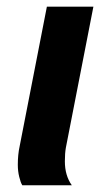

<svg xmlns="http://www.w3.org/2000/svg" viewBox="-20 -548 318 568"><path d="M171.9 -70.8Q171.9 -28.8 192.4 0H45.9Q41 -7.8 36.9 -24.7Q32.7 -41.5 32.7 -60.5Q32.7 -90.8 38.1 -115.2L118.7 -528.3H256.3L174.8 -110.8Q171.9 -94.2 171.9 -70.8Z"/></svg>

Font: Arimo
Style: Italic
Weight: 400
Italic angle: -12°
Designer: Steve Matteson
Foundry: Monotype Imaging Inc.
Version: Version 1.33